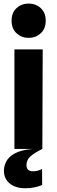

<svg xmlns="http://www.w3.org/2000/svg" viewBox="-20 -816 313 1052"><path d="M59 0V-545.5H214L212 0ZM137 -608.5Q98.5 -608.5 71 -633.5Q43.5 -658.5 43.5 -702.5Q43.5 -747 71 -771.8Q98.5 -796.5 137 -796.5Q175.5 -796.5 203 -771.8Q230.5 -747 230.5 -702.5Q230.5 -658.5 203 -633.5Q175.5 -608.5 137 -608.5ZM118.5 215.5Q65.5 215.5 33.5 189.5Q1.5 163.5 1.5 119.5Q1.5 95 14 69.5Q26.5 44 60.8 24.8Q95 5.5 160 0H212Q168.5 21.5 146.8 40.8Q125 60 125 89Q125 122.5 161.5 122.5Q185.5 122.5 210.5 110L211 197.5Q169.5 215.5 118.5 215.5Z"/></svg>

Font: Spline Sans
Style: Bold
Weight: 700
Designer: Eben Sorkin, Mirko Velimirovic
Foundry: Sorkin Type
Version: Version 1.000; ttfautohint (v1.8.3)